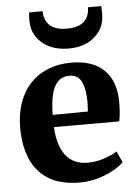

<svg xmlns="http://www.w3.org/2000/svg" viewBox="-57 -864 652 917"><g transform="rotate(-5 269.0 -405.0)"><path d="M289.5 11Q197 11 139 -25Q81 -61 54 -125.2Q27 -189.5 27 -273Q27 -341.5 46.2 -395.2Q65.5 -449 101 -486.2Q136.5 -523.5 186 -543.2Q235.5 -563 296 -563Q398.5 -563 452.8 -510.5Q507 -458 509 -363Q509 -330 507 -305.5Q505 -281 501 -263.5H188Q190 -219 200.5 -184.8Q211 -150.5 229.2 -127Q247.5 -103.5 273.8 -91.8Q300 -80 335 -80Q373.5 -80 413.5 -93.2Q453.5 -106.5 475.5 -121.5L500 -68Q485 -51.5 452.8 -33Q420.5 -14.5 378 -1.8Q335.5 11 289.5 11ZM187 -322 356 -323.5Q356.5 -334.5 357.2 -345.8Q358 -357 358 -368Q358 -429.5 341.2 -465.5Q324.5 -501.5 281.5 -501.5Q261.5 -501.5 245 -493.2Q228.5 -485 215.5 -465Q202.5 -445 195.2 -410.2Q188 -375.5 187 -322ZM291.5 -631Q238 -631 198.5 -650.2Q159 -669.5 137.2 -703Q115.5 -736.5 115.5 -779.5Q115.5 -789.5 116 -801Q116.5 -812.5 117.5 -819.5H182.5Q182.5 -815 182.8 -810Q183 -805 184 -799.5Q187.5 -780 198.8 -763.2Q210 -746.5 232.5 -736.5Q255 -726.5 291.5 -726.5Q327.5 -726.5 350 -736.5Q372.5 -746.5 383.8 -763.2Q395 -780 398 -799Q399 -804.5 399.5 -809.8Q400 -815 399.5 -819.5H463.5Q463.5 -812.5 464 -801.2Q464.5 -790 464.5 -780Q464.5 -737 442.8 -703.2Q421 -669.5 382 -650.2Q343 -631 291.5 -631Z"/></g></svg>

Font: Merriweather 36pt ExtraBold
Style: Regular
Weight: 800
Designer: Eben Sorkin
Foundry: Eben Sorkin
Version: Version 2.100